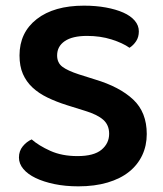

<svg xmlns="http://www.w3.org/2000/svg" viewBox="-20 -643 577 679"><path d="M254 -91Q312 -91 339 -113.5Q366 -136 366 -170Q366 -201 345 -219.5Q324 -238 281 -251L217 -271Q179 -283 148 -298Q117 -313 95 -333.5Q73 -354 61 -381.5Q49 -409 49 -447Q49 -528 110 -575.5Q171 -623 277 -623Q319 -623 354.5 -616.5Q390 -610 416 -598.5Q442 -587 456.5 -570Q471 -553 471 -532Q471 -512 461.5 -497.5Q452 -483 438 -474Q414 -491 374.5 -503.5Q335 -516 288 -516Q236 -516 209 -497.5Q182 -479 182 -447Q182 -421 200.5 -407Q219 -393 259 -380L316 -362Q403 -336 451 -291Q499 -246 499 -169Q499 -128 483 -94Q467 -60 436.5 -35.5Q406 -11 360.5 2.5Q315 16 257 16Q211 16 172.5 8Q134 0 106 -13.5Q78 -27 62.5 -45.5Q47 -64 47 -86Q47 -109 60.5 -125.5Q74 -142 92 -150Q117 -128 158 -109.5Q199 -91 254 -91Z"/></svg>

Font: Baloo Da 2 SemiBold
Style: Regular
Weight: 600
Designer: Noopur Datye, Sulekha Rajkumar and Ek Type
Foundry: Ek Type
Version: Version 1.640;hotconv 1.0.111;makeotfexe 2.5.65597; ttfautoh